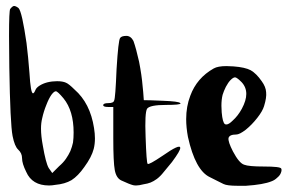

<svg xmlns="http://www.w3.org/2000/svg" viewBox="-20 -715 957 633"><path d="M13.7 -685.5Q21.5 -695.3 26.4 -695.3Q32.2 -695.3 41 -688.5Q46.9 -682.6 53.7 -652.3Q60.5 -621.1 67.4 -573.2Q73.2 -526.4 77.1 -474.6Q81.1 -407.2 88.9 -407.2Q92.8 -408.2 96.7 -418Q99.6 -425.8 110.4 -432.6Q121.1 -439.5 135.7 -443.4Q151.4 -447.3 168 -447.3Q186.5 -447.3 197.3 -442.4Q207 -438.5 225.6 -419.9Q277.3 -375 290 -293Q293 -274.4 293 -258.8Q293 -240.2 289.1 -224.6Q282.2 -197.3 257.8 -164.1Q237.3 -134.8 215.8 -121.1Q194.3 -108.4 162.1 -105.5Q151.4 -103.5 141.6 -103.5Q85.9 -103.5 66.4 -148.4Q52.7 -175.8 52.7 -193.4Q52.7 -210 40 -221.7Q28.3 -232.4 21.5 -266.6Q13.7 -306.6 10.7 -492.2Q9.8 -554.7 9.8 -596.7Q9.8 -680.7 13.7 -685.5ZM189.5 -390.6Q169.9 -414.1 164.1 -414.1Q158.2 -414.1 149.4 -402.3Q140.6 -389.6 132.8 -369.1Q124 -347.7 119.1 -325.2Q115.2 -309.6 115.2 -291Q115.2 -266.6 121.1 -235.4Q130.9 -177.7 140.6 -161.1Q144.5 -155.3 152.3 -144.5Q158.2 -150.4 174.8 -167Q188.5 -178.7 197.3 -191.4Q206.1 -204.1 211.9 -216.8Q217.8 -231.4 220.7 -245.1Q222.7 -259.8 222.7 -278.3Q222.7 -349.6 189.5 -390.6Z M376 -589.8Q380.9 -596.7 396.5 -596.7Q411.1 -596.7 419.9 -580.1Q428.7 -555.7 438.5 -511.7Q447.3 -466.8 450.2 -430.7Q452.1 -416 454.1 -384.8Q469.7 -384.8 515.6 -382.8Q570.3 -380.9 574.2 -375Q575.2 -375 575.2 -374Q575.2 -369.1 527.3 -369.1Q473.6 -369.1 464.8 -356.4Q457 -342.8 460 -264.6Q462.9 -177.7 466.8 -174.8Q470.7 -170.9 515.6 -201.2Q574.2 -242.2 574.2 -227.5Q575.2 -218.8 546.9 -180.7Q530.3 -160.2 519.5 -147.5Q508.8 -133.8 497.1 -125Q486.3 -117.2 476.6 -113.3Q466.8 -109.4 453.1 -107.4Q438.5 -103.5 428.7 -103.5Q422.9 -103.5 418.9 -104.5Q407.2 -107.4 379.9 -120.1Q363.3 -127.9 358.4 -154.3Q353.5 -180.7 353.5 -258.8Q353.5 -293 353.5 -362.3Q349.6 -362.3 336.9 -362.3Q320.3 -362.3 320.3 -368.2Q320.3 -375 336.9 -375Q354.5 -375 356.4 -383.8Q360.4 -390.6 364.3 -487.3Q370.1 -582 376 -589.8Z M684.6 -489.3Q698.2 -497.1 726.6 -497.1Q737.3 -497.1 750 -496.1Q788.1 -493.2 806.6 -483.4Q825.2 -472.7 842.8 -447.3Q856.4 -428.7 857.4 -411.1Q859.4 -393.6 850.6 -365.2Q845.7 -348.6 828.1 -326.2Q810.5 -303.7 790 -287.1Q769.5 -271.5 758.8 -271.5Q736.3 -271.5 733.4 -259.8Q731.4 -248 748 -215.8Q768.6 -176.8 785.2 -171.9Q799.8 -166 850.6 -166Q904.3 -166 907.2 -159.2Q908.2 -157.2 908.2 -154.3Q908.2 -150.4 906.2 -145.5Q903.3 -136.7 893.6 -128.9Q885.7 -121.1 875 -117.2Q848.6 -106.4 791 -102.5Q775.4 -102.5 762.7 -102.5Q728.5 -102.5 716.8 -108.4Q711.9 -111.3 695.3 -119.1Q678.7 -127 671.9 -130.9Q624 -153.3 599.6 -263.7Q593.8 -294.9 593.8 -322.3Q593.8 -364.3 607.4 -399.4Q628.9 -458 684.6 -489.3ZM776.4 -444.3Q760.7 -460 754.9 -460Q749 -460 740.2 -451.2Q732.4 -443.4 724.6 -428.7Q717.8 -415 713.9 -402.3Q710 -386.7 710 -366.2Q710 -356.4 710.9 -344.7Q713.9 -310.5 721.7 -305.7Q723.6 -304.7 726.6 -304.7Q734.4 -304.7 747.1 -317.4Q764.6 -333 777.3 -356.4Q792 -383.8 792 -405.3Q792 -427.7 776.4 -444.3Z"/></svg>

Font: CillaFHscript
Style: Medium
Weight: 400
Designer: Cecilia Bingert
Version: Version 001.000